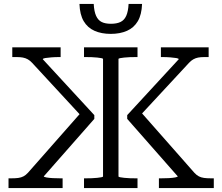

<svg xmlns="http://www.w3.org/2000/svg" viewBox="-20 -949 1122 969"><path d="M782 0V-49H793Q813 -49 832 -50Q851 -51 864 -53.5Q877 -56 877 -59L622 -349V-368L882 -650Q882 -654 870 -656Q858 -658 839.5 -659.5Q821 -661 801 -661H792V-710H1033V-661H1011Q993 -661 980 -658.5Q967 -656 955.5 -649.5Q944 -643 934 -632L678 -356L680 -396L961 -77Q972 -65 983.5 -59Q995 -53 1010 -51Q1025 -49 1045 -49H1059V0ZM296 0H23V-49H37Q58 -49 72.5 -51Q87 -53 98.5 -59Q110 -65 121 -77L402 -396L397 -356L142 -632Q132 -643 120.5 -649.5Q109 -656 95.5 -658.5Q82 -661 65 -661H42V-710H286V-661H277Q258 -661 239 -659.5Q220 -658 208 -656Q196 -654 196 -650L456 -368V-349L201 -59Q201 -56 214 -53.5Q227 -51 246.5 -50Q266 -49 285 -49H296ZM404 0V-49H413Q427 -49 442.5 -49.5Q458 -50 471 -51.5Q484 -53 492 -54.5Q500 -56 500 -59V-651Q500 -654 492 -655.5Q484 -657 471 -658.5Q458 -660 442.5 -660.5Q427 -661 413 -661H404V-710H674V-661H665Q651 -661 635.5 -660.5Q620 -660 607 -658.5Q594 -657 586 -655.5Q578 -654 578 -651V-59Q578 -56 586 -54.5Q594 -53 607 -51.5Q620 -50 635.5 -49.5Q651 -49 665 -49H674V0ZM539 -778Q492 -778 457 -793.5Q422 -809 402.5 -842Q383 -875 381 -929H453Q455 -891 465 -869Q475 -847 493 -838Q511 -829 540 -829Q569 -829 588 -838Q607 -847 617 -869Q627 -891 629 -929H697Q695 -875 675.5 -842Q656 -809 621 -793.5Q586 -778 539 -778Z"/></svg>

Font: Roboto Serif Light
Style: Regular
Weight: 300
Designer: Greg Gazdowicz
Foundry: Commercial Type
Version: Version 1.008